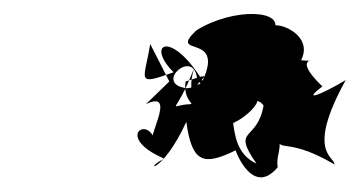

<svg xmlns="http://www.w3.org/2000/svg" viewBox="-20 -919 508 271"><path d="M249 -772C215 -771 227 -752 254 -823C228 -735 335 -799 352 -770C343 -718 306 -740 342 -688C286 -714 330 -800 277 -781C218 -790 310 -827 242 -804C235 -762 289 -756 250 -778C264 -723 302 -692 288 -766C271 -700 386 -793 326 -783C297 -781 368 -839 311 -826C286 -818 253 -790 240 -795C199 -803 253 -850 258 -809L272 -787ZM186 -772C234 -795 179 -712 199 -718C191 -758 140 -726 212 -695C179 -679 208 -671 243 -747C251 -688 268 -685 313 -707C307 -721 333 -636 372 -683C369 -702 379 -703 373 -740C371 -693 374 -733 452 -687C453 -698 411 -703 468 -806C431 -784 406 -775 435 -797C384 -846 443 -830 405 -834C427 -877 348 -897 365 -873C387 -906 309 -909 257 -876C216 -837 298 -874 266 -805C221 -878 185 -857 225 -817C170 -797 184 -806 192 -857L219 -804Z"/></svg>

Font: Hussar Lance
Style: ExBdObl
Weight: 700
Foundry: Cannot Into Space Fonts, PlusOne Fonts
Version: Version 2.270